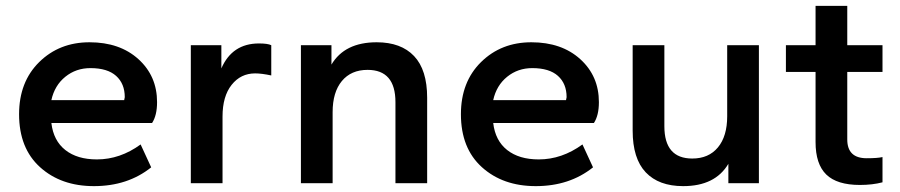

<svg xmlns="http://www.w3.org/2000/svg" viewBox="-20 -624 3064 654"><path d="M300 10Q188 10 116.5 -54.5Q45 -119 45 -235Q45 -345 113.5 -412.5Q182 -480 285 -480Q388 -480 451.5 -422.5Q515 -365 515 -276Q515 -231 498 -205H155Q162 -145 202.5 -113Q243 -81 310 -81Q389 -81 459 -132L495 -54Q415 10 300 10ZM288 -392Q239 -392 202.5 -362.5Q166 -333 155 -283H403Q405 -291 405 -293Q405 -339 375.5 -365.5Q346 -392 288 -392Z M738 0H630V-470H734V-391Q771 -476 862 -476Q892 -476 904 -470V-367Q871 -374 849 -374Q800 -374 769 -335Q738 -296 738 -227Z M1435 0H1327V-276Q1327 -386 1232 -386Q1176 -386 1144.5 -348Q1113 -310 1113 -242V0H1005V-470H1109V-404Q1154 -480 1263 -480Q1346 -480 1390.5 -433Q1435 -386 1435 -291Z M1805 10Q1693 10 1621.5 -54.5Q1550 -119 1550 -235Q1550 -345 1618.5 -412.5Q1687 -480 1790 -480Q1893 -480 1956.5 -422.5Q2020 -365 2020 -276Q2020 -231 2003 -205H1660Q1667 -145 1707.5 -113Q1748 -81 1815 -81Q1894 -81 1964 -132L2000 -54Q1920 10 1805 10ZM1793 -392Q1744 -392 1707.5 -362.5Q1671 -333 1660 -283H1908Q1910 -291 1910 -293Q1910 -339 1880.5 -365.5Q1851 -392 1793 -392Z M2307 10Q2224 10 2179.5 -37Q2135 -84 2135 -179V-470H2243V-194Q2243 -84 2338 -84Q2394 -84 2425.5 -122Q2457 -160 2457 -228V-470H2565V0H2461V-66Q2416 10 2307 10Z M2909 6Q2831 6 2794.5 -29.5Q2758 -65 2758 -140V-379H2657V-470H2758V-604H2866V-470H2986V-379H2866V-149Q2866 -85 2932 -85Q2969 -85 2986 -89V-3Q2952 6 2909 6Z"/></svg>

Font: Celebes SemiBold
Style: Regular
Weight: 600
Designer: Anugrah Pasau
Foundry: Lafontype
Version: Version 1.000